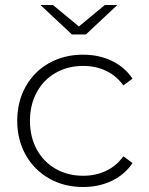

<svg xmlns="http://www.w3.org/2000/svg" viewBox="-20 -745 595 769"><path d="M177 -30C217 -7.3 262.3 4 313 4C355 4 393.2 -4.2 427.5 -20.5C461.8 -36.8 489.7 -60.7 511 -92L474 -119C455.3 -93 432.2 -73.5 404.5 -60.5C376.8 -47.5 346.3 -41 313 -41C272.3 -41 235.8 -50.2 203.5 -68.5C171.2 -86.8 145.8 -112.7 127.5 -146C109.2 -179.3 100 -217.7 100 -261C100 -304.3 109.2 -342.7 127.5 -376C145.8 -409.3 171.2 -435.2 203.5 -453.5C235.8 -471.8 272.3 -481 313 -481C346.3 -481 376.8 -474.5 404.5 -461.5C432.2 -448.5 455.3 -429 474 -403L511 -430C489.7 -461.3 461.8 -485.2 427.5 -501.5C393.2 -517.8 355 -526 313 -526C262.3 -526 217 -514.8 177 -492.5C137 -470.2 105.7 -438.8 83 -398.5C60.3 -358.2 49 -312.3 49 -261C49 -210.3 60.3 -164.8 83 -124.5C105.7 -84.2 137 -52.7 177 -30ZM450 -725H400L296 -639L192 -725H142L268 -607H324Z"/></svg>

Font: Montserrat Custom ExtraLight
Style: Regular
Weight: 300
Designer: Julieta Ulanovsky
Foundry: Julieta Ulanovsky
Version: Version 7.200